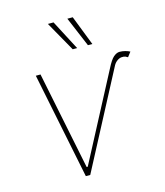

<svg xmlns="http://www.w3.org/2000/svg" viewBox="-115 -865 818 953"><g transform="rotate(-15 294.0 -389.0)"><path d="M96.6 -545.5H120.7L223 -42.6H228.7L460.2 -483Q481.5 -525.6 497.5 -539.1Q513.5 -552.6 528.4 -552.6Q543.3 -552.6 557.4 -548.8Q571.4 -545.1 581 -539.8L562.5 -515.6Q562.1 -516 560.7 -516.7Q557.9 -518.8 550.8 -522Q543.7 -525.2 531.2 -524.1Q519.5 -523.1 508 -514.6Q496.4 -506 490.1 -494.3L230.1 0H207.4ZM307.5 -625 220.9 -778.4H250L330.3 -625ZM385.7 -625 321 -778.4H348.7L408.4 -625Z"/></g></svg>

Font: Inter Thin  BETA
Style: Italic
Weight: 100
Italic angle: -9.39999°
Designer: Rasmus Andersson
Foundry: rsms
Version: Version 3.011;git-f93a4a705